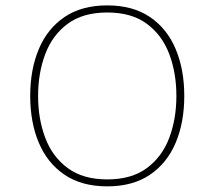

<svg xmlns="http://www.w3.org/2000/svg" viewBox="-20 -675 783 701"><path d="M371.6 -655.3Q464.8 -655.3 527.3 -613Q589.8 -570.8 621.3 -496.1Q652.8 -421.4 652.8 -324.7Q652.8 -228 621.3 -153.6Q589.8 -79.1 527.3 -36.9Q464.8 5.4 371.6 5.4Q278.3 5.4 215.8 -36.9Q153.3 -79.1 121.8 -153.6Q90.3 -228 90.3 -324.7Q90.3 -421.4 121.8 -496.1Q153.3 -570.8 215.8 -613Q278.3 -655.3 371.6 -655.3ZM371.6 -629.4Q282.7 -629.4 227.1 -588.1Q171.4 -546.9 145.3 -477.8Q119.1 -408.7 119.1 -324.7Q119.1 -240.7 145.3 -171.6Q171.4 -102.5 227.3 -61.3Q283.2 -20 371.6 -20Q460.4 -20 516.1 -61.3Q571.8 -102.5 597.9 -171.6Q624 -240.7 624 -324.7Q624 -408.7 597.9 -477.8Q571.8 -546.9 516.1 -588.1Q460.4 -629.4 371.6 -629.4Z"/></svg>

Font: Estedad-FD Thin
Style: Regular
Weight: 100
Designer: Amin Abedi
Version: Version 7.3